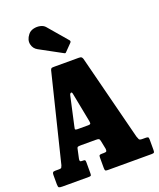

<svg xmlns="http://www.w3.org/2000/svg" viewBox="-183 -1147 1037 1256"><g transform="rotate(-20 335.5 -519.0)"><path d="M0 -26.5V-92Q0 -103.5 4 -108.5Q8 -113.5 20.5 -113.5H48Q61 -113.5 64.2 -118.5Q67.5 -123.5 70.5 -132.5L220.5 -741.5Q224.5 -751.5 228.5 -753.2Q232.5 -755 246.5 -755H417Q431.5 -755 436.2 -751.2Q441 -747.5 444.5 -737.5L596 -142Q601 -128 604.5 -120.8Q608 -113.5 628 -113.5H647.5Q660 -113.5 665.5 -111Q671 -108.5 671 -95V-21Q671 -7 667.5 -3.5Q664 0 650 0H345Q331.5 0 328.2 -4.2Q325 -8.5 325 -22V-93.5Q325 -107 329 -110.2Q333 -113.5 345.5 -113.5H359Q374.5 -113.5 377.8 -118.5Q381 -123.5 379.5 -136.5L368 -193.5Q365.5 -205.5 361.2 -209Q357 -212.5 340 -212.5H238.5Q223.5 -212.5 216.2 -211Q209 -209.5 207 -198L193.5 -135.5Q191 -123.5 193.5 -118.5Q196 -113.5 206.5 -113.5H215Q226 -113.5 228.5 -109.8Q231 -106 231 -94.5V-18Q231 -5.5 227.2 -2.8Q223.5 0 212 0H31Q12 0 6 -3.5Q0 -7 0 -26.5ZM281.5 -543 238 -346.5Q235.5 -335.5 234.2 -327.2Q233 -319 251.5 -319H325Q341.5 -319 342 -327Q342.5 -335 340 -347.5L302 -543.5Q299.5 -560.5 291.8 -557.8Q284 -555 281.5 -543ZM338.5 -816 184 -900Q156 -915 149 -947Q142 -979 167 -1011Q180.5 -1029 204.2 -1035Q228 -1041 251.5 -1036Q275 -1031 287.5 -1015.5L399.5 -884.5Q408 -875.5 400 -866.5L353.5 -819Q349.5 -814.5 346.8 -813.8Q344 -813 338.5 -816Z"/></g></svg>

Font: Besley* Condensed Heavy
Style: Regular
Weight: 800
Width: 3
Designer: Owen Earl
Foundry: indestructible type*
Version: Version 3.000; ttfautohint (v1.8.3)